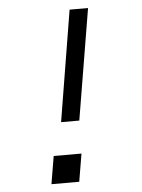

<svg xmlns="http://www.w3.org/2000/svg" viewBox="-53 -777 605 819"><g transform="rotate(-5 250.0 -367.5)"><path d="M198 -260 276 -735H355L276 -260ZM134 0 154 -119H273L253 0Z"/></g></svg>

Font: Iosevka SS04 Oblique
Style: Regular
Weight: 400
Italic angle: -9°
Monospace: yes
Designer: Belleve Invis
Foundry: Belleve Invis
Version: Version 19.0.0; ttfautohint (v1.8.4)